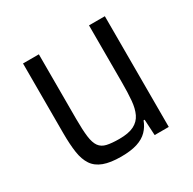

<svg xmlns="http://www.w3.org/2000/svg" viewBox="-122 -634 769 766"><g transform="rotate(-30 263.0 -251.0)"><path d="M228 8Q179 8 148 -3.5Q117 -15 101 -39Q85 -63 79.5 -100Q74 -137 74 -189V-510H147V-213Q147 -161 151 -130Q155 -99 166.5 -83Q178 -67 200 -62Q222 -57 257 -57Q300 -57 324.5 -69.5Q349 -82 360.5 -106Q372 -130 375 -165Q378 -200 378 -246V-510H451V0H386L382 -73H377Q368 -48 350 -29.5Q332 -11 302.5 -1.5Q273 8 228 8Z"/></g></svg>

Font: Saira SemiCondensed
Style: Regular
Weight: 400
Width: 4
Designer: Hector Gatti with collaboration of the Omnibus-Type team
Foundry: Omnibus-Type
Version: Version 1.101